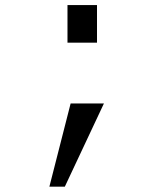

<svg xmlns="http://www.w3.org/2000/svg" viewBox="-20 -548 640 746"><path d="M242.2 -382.3V-528.3H356.9V-382.3ZM171.9 177.2 254.4 -146H383.8L231.9 177.2Z"/></svg>

Font: Courier New
Style: Regular
Weight: 400
Designer: Steve Matteson
Foundry: Ascender Corporation
Version: Version 2.00.3